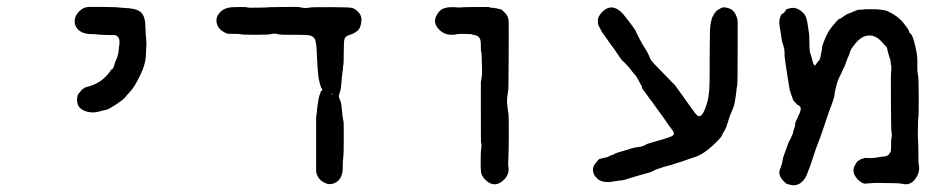

<svg xmlns="http://www.w3.org/2000/svg" viewBox="-20 -521 2775 563"><path d="M220 -258 229 -264Q229 -265 242 -268Q282 -280 306 -316Q307 -319 308 -318Q309 -317 312 -322Q315 -327 315 -330Q315 -333 320.5 -345Q326 -357 327.5 -369Q329 -381 329 -384Q335 -412 318 -418Q315 -418 292 -418.5Q269 -419 265 -420Q261 -421 249 -421Q210 -421 200 -449Q199 -453 199 -460Q199 -474 211.5 -487Q224 -500 239 -500.5Q254 -501 289 -500.5Q324 -500 324.5 -499.5Q325 -499 349 -497.5Q373 -496 384 -491Q395 -486 400.5 -475Q406 -464 406.5 -441.5Q407 -419 408.5 -408Q410 -397 409 -384.5Q408 -372 408 -364Q408 -335 391.5 -301Q375 -267 363.5 -254.5Q352 -242 347 -235.5Q342 -229 320 -214.5Q298 -200 291.5 -199Q285 -198 271 -194Q257 -190 243.5 -192Q230 -194 222 -199Q206 -208 206 -228Q206 -239 208.5 -243Q211 -247 211 -247.5Q211 -248 213 -249.5Q215 -251 215 -252Z M921 -266 920 -269Q920 -270 917 -280Q914 -290 913 -302Q912 -314 911 -326.5Q910 -339 909 -363Q908 -387 907.5 -387.5Q907 -388 906 -396Q904 -417 881 -418Q872 -419 836.5 -419Q801 -419 798 -420Q785 -424 777 -421.5Q769 -419 730 -419Q691 -419 686.5 -420.5Q682 -422 647 -422Q626 -430 618.5 -445Q611 -460 618 -475Q631 -499 664 -500Q690 -501 704 -500L705 -499Q709 -498 733.5 -498.5Q758 -499 760.5 -499Q763 -499 763 -499.5Q763 -500 811 -500.5Q859 -501 859.5 -500Q860 -499 865.5 -498.5Q871 -498 875 -497.5Q879 -497 879.5 -497.5Q880 -498 886 -498.5Q892 -499 893.5 -499.5Q895 -500 951 -500Q1007 -500 1013.5 -497.5Q1020 -495 1024 -492Q1040 -479 1040 -464Q1039 -440 1029 -431.5Q1019 -423 1010.5 -420.5Q1002 -418 997.5 -415.5Q993 -413 990.5 -407.5Q988 -402 988 -368Q988 -334 987 -331.5Q986 -329 986 -325Q986 -321 984 -307Q982 -293 981 -277Q980 -261 977 -252Q974 -243 974 -242.5Q974 -242 973.5 -239.5Q973 -237 977 -228Q981 -219 982.5 -200Q984 -181 985.5 -173.5Q987 -166 987.5 -163.5Q988 -161 988 -115Q988 -69 986.5 -59.5Q985 -50 985 -29Q985 5 961 16Q947 22 934 16Q911 6 907 -18Q907 -21 907 -59.5Q907 -98 907 -103V-178L909 -191Q909 -192 909.5 -198.5Q910 -205 910.5 -207Q911 -209 912 -217.5Q913 -226 913.5 -227.5Q914 -229 915 -234.5Q916 -240 918 -244.5Q920 -249 920 -250.5Q920 -252 920.5 -252Q921 -252 921 -253.5Q921 -255 922.5 -254Q924 -253 924.5 -256Q925 -259 923.5 -261.5Q922 -264 921.5 -264.5Q921 -265 921 -266ZM956 -245Q956 -246 953.5 -246Q951 -246 953 -244Q955 -244 956 -245Z M1458 -486Q1471 -475 1471.5 -458Q1472 -441 1471.5 -351Q1471 -261 1470.5 -258.5Q1470 -256 1469 -248Q1468 -240 1467 -232Q1466 -224 1468 -207.5Q1470 -191 1471 -188Q1472 -185 1472 -122Q1472 -89 1470 -37Q1476 -12 1458 6Q1430 33 1403 6Q1392 -5 1390.5 -16.5Q1389 -28 1389.5 -53.5Q1390 -79 1390.5 -80.5Q1391 -82 1391.5 -88.5Q1392 -95 1391.5 -99Q1391 -103 1390.5 -103.5Q1390 -104 1390 -185Q1390 -266 1390 -274Q1390 -282 1390 -281Q1394 -298 1393.5 -315.5Q1393 -333 1392.5 -351.5Q1392 -370 1391 -370Q1390 -370 1390 -386.5Q1390 -403 1387 -408Q1384 -413 1379.5 -415.5Q1375 -418 1370 -418.5Q1365 -419 1364.5 -420Q1364 -421 1346 -421.5Q1328 -422 1322 -421Q1283 -412 1262 -441Q1251 -457 1259 -473.5Q1267 -490 1278 -495Q1289 -500 1304 -500Q1319 -500 1319.5 -499.5Q1320 -499 1326.5 -499Q1333 -499 1334 -499.5Q1335 -500 1375.5 -500.5Q1416 -501 1417 -499.5Q1418 -498 1424 -498Q1430 -498 1430.5 -497.5Q1431 -497 1434.5 -496.5Q1438 -496 1438.5 -496Q1439 -496 1444 -494.5Q1449 -493 1449.5 -493.5Q1450 -494 1458 -486Z M2143 -461V-375Q2143 -273 2141.5 -268.5Q2140 -264 2139.5 -256Q2139 -248 2138 -243Q2137 -238 2135 -224Q2133 -210 2126 -195Q2119 -180 2114.5 -163.5Q2110 -147 2104 -137Q2098 -127 2098 -127Q2098 -122 2085 -109Q2047 -69 2016 -60Q2013 -59 2009 -57.5Q2005 -56 2001 -55Q1997 -54 1991 -51.5Q1985 -49 1968.5 -44Q1952 -39 1946.5 -37Q1941 -35 1934 -33.5Q1927 -32 1922 -30Q1917 -28 1908.5 -25.5Q1900 -23 1895.5 -20Q1891 -17 1882 -14.5Q1873 -12 1858.5 -8Q1844 -4 1833 -0.5Q1822 3 1814 5.5Q1806 8 1802 8Q1798 8 1796 8.5Q1794 9 1773 12Q1742 16 1729 0Q1725 -5 1724.5 -5Q1724 -5 1722 -9Q1714 -27 1725.5 -41.5Q1737 -56 1739 -55.5Q1741 -55 1744.5 -56.5Q1748 -58 1755 -59Q1762 -60 1765.5 -62.5Q1769 -65 1775 -66.5Q1781 -68 1782 -70Q1785 -72 1804.5 -77.5Q1824 -83 1832 -86Q1847 -90 1852.5 -90Q1858 -90 1866 -93Q1874 -96 1874 -97Q1874 -98 1882.5 -100.5Q1891 -103 1898 -105Q1905 -107 1925.5 -113Q1946 -119 1952 -123Q1962 -128 1946 -147Q1944 -149 1941 -153.5Q1938 -158 1933.5 -164.5Q1929 -171 1926 -175.5Q1923 -180 1911 -196Q1899 -212 1897 -215.5Q1895 -219 1887 -229Q1861 -264 1862 -264Q1864 -266 1861 -270Q1858 -274 1852.5 -285Q1847 -296 1843 -300.5Q1839 -305 1836 -308.5Q1833 -312 1830.5 -315.5Q1828 -319 1826 -321.5Q1824 -324 1816 -332.5Q1808 -341 1808 -340.5Q1808 -340 1806 -342Q1803 -345 1799.5 -350Q1796 -355 1791 -362.5Q1786 -370 1781.5 -376.5Q1777 -383 1774 -386.5Q1771 -390 1767.5 -395.5Q1764 -401 1758 -409Q1752 -417 1746 -426L1736 -444L1735 -447Q1733 -449 1733 -461Q1733 -473 1746 -486Q1780 -520 1818 -466Q1821 -463 1833 -446.5Q1845 -430 1845 -428.5Q1845 -427 1854.5 -408.5Q1864 -390 1869.5 -382Q1875 -374 1877 -370Q1879 -366 1881.5 -361Q1884 -356 1886.5 -349.5Q1889 -343 1899 -333Q1909 -323 1916 -315.5Q1923 -308 1933 -298Q1943 -288 1949 -281.5Q1955 -275 1955.5 -275.5Q1956 -276 1969.5 -257Q1983 -238 1987.5 -232Q1992 -226 2006 -206Q2020 -186 2024 -183Q2038 -170 2052 -215Q2057 -230 2059 -249.5Q2061 -269 2061 -315V-366L2062 -439Q2063 -439 2063 -444.5Q2063 -450 2063.5 -450.5Q2064 -451 2065 -457Q2066 -463 2066.5 -463.5Q2067 -464 2067.5 -467Q2068 -470 2071 -474.5Q2074 -479 2074 -480Q2074 -481 2078 -485.5Q2082 -490 2082 -490Q2082 -490 2085 -492Q2088 -494 2095.5 -498Q2103 -502 2120 -495.5Q2137 -489 2143 -461Z M2326 -491Q2340 -481 2343.5 -470.5Q2347 -460 2348.5 -448.5Q2350 -437 2351.5 -428.5Q2353 -420 2353 -414Q2353 -375 2355.5 -366.5Q2358 -358 2360 -352Q2367 -320 2373 -333Q2374 -335 2374.5 -335Q2375 -335 2377 -338Q2379 -341 2379 -341.5Q2379 -342 2379 -342Q2384 -342 2386.5 -357.5Q2389 -373 2390 -376Q2391 -379 2390.5 -381.5Q2390 -384 2398.5 -406Q2407 -428 2423.5 -447.5Q2440 -467 2441.5 -466Q2443 -465 2452.5 -472Q2462 -479 2463 -479Q2464 -479 2473 -483Q2495 -493 2499 -492.5Q2503 -492 2508 -493Q2513 -494 2534.5 -494Q2556 -494 2563 -492.5Q2570 -491 2571 -491.5Q2572 -492 2583 -488Q2613 -474 2629 -454Q2645 -434 2645.5 -429.5Q2646 -425 2650.5 -422Q2655 -419 2661 -397Q2670 -364 2670 -342Q2669 -313 2671.5 -303.5Q2674 -294 2674 -237Q2674 -180 2673 -177Q2672 -174 2672 -161.5Q2672 -149 2671.5 -136.5Q2671 -124 2672 -109Q2673 -94 2673 -68.5Q2673 -43 2674 -39Q2679 -17 2664 3.5Q2649 24 2626 18Q2617 16 2596.5 16Q2576 16 2559.5 15.5Q2543 15 2535 16Q2527 17 2523 17Q2519 17 2516.5 17.5Q2514 18 2508 15Q2502 12 2495 5Q2474 -17 2489 -40Q2495 -50 2496 -49.5Q2497 -49 2501 -52Q2505 -55 2505.5 -55Q2506 -55 2507 -55Q2508 -55 2516 -58Q2539 -57 2544 -58L2569 -62Q2569 -62 2575 -62.5Q2581 -63 2586 -68Q2591 -73 2592 -78Q2593 -83 2593 -99Q2593 -115 2594 -115.5Q2595 -116 2595 -125Q2595 -134 2594 -134.5Q2593 -135 2592.5 -219Q2592 -303 2592.5 -304Q2593 -305 2593.5 -315Q2594 -325 2593.5 -328Q2593 -331 2592.5 -331Q2592 -331 2592 -336.5Q2592 -342 2589.5 -349Q2587 -356 2586.5 -358.5Q2586 -361 2584 -367.5Q2582 -374 2581.5 -377.5Q2581 -381 2579 -384Q2577 -387 2576 -387Q2575 -387 2575 -387Q2575 -388 2566 -398Q2549 -417 2529 -417Q2505 -417 2484 -388Q2475 -377 2472.5 -368.5Q2470 -360 2467.5 -355Q2465 -350 2460.5 -337Q2456 -324 2454.5 -322.5Q2453 -321 2452 -317.5Q2451 -314 2444 -300Q2436 -285 2432.5 -270Q2429 -255 2428 -250.5Q2427 -246 2427 -244Q2427 -236 2420 -218Q2413 -200 2410.5 -192.5Q2408 -185 2405 -176.5Q2402 -168 2401 -164.5Q2400 -161 2397 -152.5Q2394 -144 2389.5 -130.5Q2385 -117 2379 -102Q2373 -87 2373 -86.5Q2373 -86 2366 -65.5Q2359 -45 2358 -41Q2357 -37 2354 -30Q2351 -23 2346.5 -10.5Q2342 2 2332 12Q2316 27 2294 20Q2290 19 2289 19Q2288 19 2284 16Q2267 2 2265 -14L2267 -26Q2268 -25 2271.5 -36.5Q2275 -48 2275 -52Q2275 -56 2280 -69.5Q2285 -83 2289.5 -95.5Q2294 -108 2295.5 -109.5Q2297 -111 2299.5 -117.5Q2302 -124 2302.5 -124.5Q2303 -125 2304 -127Q2305 -129 2305.5 -131Q2306 -133 2305.5 -133Q2305 -133 2308 -141.5Q2311 -150 2312 -155L2311 -154L2313 -164L2319 -176Q2319 -175 2319 -177Q2327 -193 2327 -195.5Q2327 -198 2327.5 -198Q2328 -198 2328 -202.5Q2328 -207 2324.5 -210Q2321 -213 2320.5 -212.5Q2320 -212 2313 -219Q2306 -226 2305.5 -228.5Q2305 -231 2302.5 -237Q2300 -243 2299 -246.5Q2298 -250 2298 -251Q2296 -253 2293.5 -270Q2291 -287 2287.5 -307.5Q2284 -328 2283.5 -334Q2283 -340 2281.5 -349.5Q2280 -359 2280.5 -360Q2281 -361 2280.5 -366.5Q2280 -372 2280 -374Q2280 -376 2279 -380Q2277 -388 2276 -391Q2273 -397 2271.5 -410Q2270 -423 2268 -432Q2263 -457 2267 -468.5Q2271 -480 2273 -480Q2275 -480 2279.5 -484.5Q2284 -489 2284 -491.5Q2284 -494 2295 -496.5Q2306 -499 2313 -497Q2320 -495 2326 -491Z"/></svg>

Font: TT2020 Style E
Style: Regular
Weight: 400
Version: Version 00.2